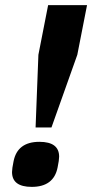

<svg xmlns="http://www.w3.org/2000/svg" viewBox="-20 -718 360 750"><path d="M181 -220H119L130 -504L168 -698H320L282 -504ZM104 12Q27 12 27 -46Q27 -59 33 -88Q48 -164 134 -164Q211 -164 211 -106Q211 -93 205 -64Q190 12 104 12Z"/></svg>

Font: Aneliza
Style: Bold Italic
Weight: 700
Italic angle: -11.31°
Designer: Mike Abbink, Paul van der Laan, Pieter van Rosmalen
Foundry: Bold Monday
Version: Version 3.0